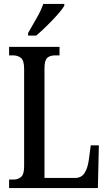

<svg xmlns="http://www.w3.org/2000/svg" viewBox="-20 -951 548 971"><path d="M26 0V-43H49Q71 -43 86.5 -56Q102 -69 102 -110V-603Q102 -645 86 -658Q70 -671 46 -671H26V-714H281V-671H260Q233 -671 219 -658.5Q205 -646 205 -606V-51H359Q391 -51 407 -75Q423 -99 429 -141L439 -216H480L475 0ZM122 -784Q143 -821 165 -859Q187 -897 199 -931H305V-921Q295 -904 270.5 -876.5Q246 -849 217 -820.5Q188 -792 163 -771H122Z"/></svg>

Font: Noto Serif Tamil ExtraCondensed Medium
Style: Regular
Weight: 500
Width: 2
Designer: Indian Type Foundry, Tom Grace, and the Monotype Design Team
Foundry: Monotype Imaging Inc.
Version: Version 2.004; ttfautohint (v1.8.4.7-5d5b)